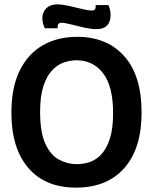

<svg xmlns="http://www.w3.org/2000/svg" viewBox="-20 -842 698 876"><path d="M327 14Q186 14 109 -76Q32 -166 32 -327Q32 -443 70 -520Q108 -597 175.5 -635.5Q243 -674 332 -674Q468 -674 547 -585.5Q626 -497 626 -329Q626 -164 547 -75Q468 14 327 14ZM331 -93Q360 -93 389 -102.5Q418 -112 442 -137.5Q466 -163 481 -208.5Q496 -254 496 -326Q496 -448 450.5 -507.5Q405 -567 329 -567Q302 -567 273 -557.5Q244 -548 219 -522.5Q194 -497 178.5 -450.5Q163 -404 163 -331Q163 -239 186.5 -187Q210 -135 248.5 -114Q287 -93 331 -93ZM419 -709Q396 -709 364.5 -716Q333 -723 304.5 -730.5Q276 -738 262 -738Q249 -738 245 -730.5Q241 -723 244 -713H184Q164 -759 181 -790.5Q198 -822 242 -822Q264 -822 295 -815Q326 -808 354.5 -801Q383 -794 398 -794Q411 -794 414.5 -801.5Q418 -809 416 -819H475Q492 -776 479 -742.5Q466 -709 419 -709Z"/></svg>

Font: Bricolage Grotesque 48pt SemiBold
Style: Regular
Weight: 600
Designer: Mathieu Triay
Foundry: Atelier Triay
Version: Version 1.000; ttfautohint (v1.8.4.7-5d5b);gftools[0.9.32]